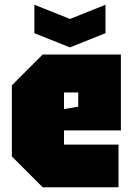

<svg xmlns="http://www.w3.org/2000/svg" viewBox="-20 -790 560 810"><path d="M30 -130V-430L160 -560H490V-240H250V-180H480V0H160ZM250 -330 310 -340V-400H250ZM425 -770V-650L275 -590L125 -650V-770L275 -710Z"/></svg>

Font: Tektur Condensed Black
Style: Regular
Weight: 900
Width: 3
Designer: Adam Jagosz
Foundry: Adam Jagosz
Version: Version 1.005;gftools[0.9.30]